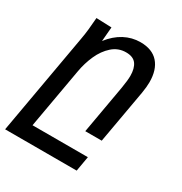

<svg xmlns="http://www.w3.org/2000/svg" viewBox="-195 -691 972 1026"><g transform="rotate(30 291.0 -177.5)"><path d="M108 -553.5 202.5 -550 195 -462Q232 -510 278.5 -534.8Q325 -559.5 377 -559.5Q450 -559.5 487.5 -517Q525 -474.5 525 -398Q525 -369.5 518.5 -330.5L460 0H358.5L411 -298Q419.5 -349 419.5 -376Q419.5 -422 400.8 -448Q382 -474 337.5 -474Q289.5 -474 253.5 -442Q217.5 -410 195.5 -360.8Q173.5 -311.5 164 -257L98.5 113.5H440L424 205.5H-17.5L92.5 -417.5Q98.5 -451 101.5 -479.5Q104.5 -508 108 -553.5Z"/></g></svg>

Font: JuliaMono MediumItalic
Style: Regular
Weight: 500
Italic angle: -9°
Monospace: yes
Designer: cormullion
Foundry: corm
Version: Version 0.049; ttfautohint (v1.8.4)